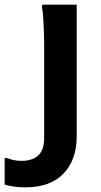

<svg xmlns="http://www.w3.org/2000/svg" viewBox="-105 -566 433 826"><path d="M4 240Q-25 240 -47 236.5Q-69 233 -85 228V114H-75Q-62 119 -47.5 122.5Q-33 126 -11 126Q34 126 59.5 102.5Q85 79 85 29V-377Q85 -397 84 -428Q83 -459 81 -489.5Q79 -520 75 -538L78 -546H225V21Q225 122 168 181Q111 240 4 240Z"/></svg>

Font: Kufam SemiBold
Style: Regular
Weight: 600
Designer: Wael Morcos, Artur Schmal
Foundry: Original Type
Version: Version 1.300; ttfautohint (v1.8.3)